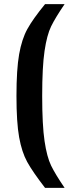

<svg xmlns="http://www.w3.org/2000/svg" viewBox="-20 -763 353 933"><path d="M60 -297Q60 -426 73 -499.5Q86 -573 113 -622Q140 -671 199 -743H294Q249 -677 228.5 -635Q208 -593 196.5 -515.5Q185 -438 185 -297Q185 -155 196.5 -77.5Q208 0 228.5 42Q249 84 294 150H199Q138 71 112 23.5Q86 -24 73 -96Q60 -168 60 -297Z"/></svg>

Font: Saira Semi Condensed SemiBold
Style: Regular
Weight: 600
Width: 4
Designer: Hector Gatti with collaboration of the Omnibus-Type team
Foundry: Omnibus-Type
Version: Version 1.001; ttfautohint (v1.8)